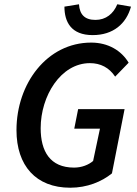

<svg xmlns="http://www.w3.org/2000/svg" viewBox="-20 -865 641 897"><path d="M308 12C387 12 455 -16 503 -55L562 -355H345L327 -264H447L415 -113C394 -95 362 -82 326 -82C214 -82 170 -158 170 -266C170 -417 264 -570 400 -570C450 -570 490 -549 518 -507L581 -572C547 -629 485 -666 406 -666C200 -666 57 -475 57 -257C57 -91 148 12 308 12ZM413 -701C509 -701 570 -754 592 -834L528 -845C510 -801 475 -772 426 -772C375 -772 352 -798 349 -845L281 -834C281 -763 312 -701 413 -701Z"/></svg>

Font: Source Sans Pro Semibold
Style: Italic
Weight: 600
Italic angle: -11°
Designer: Paul D. Hunt
Foundry: Adobe Systems Incorporated
Version: Version 3.006;hotconv 1.0.111;makeotfexe 2.5.65597